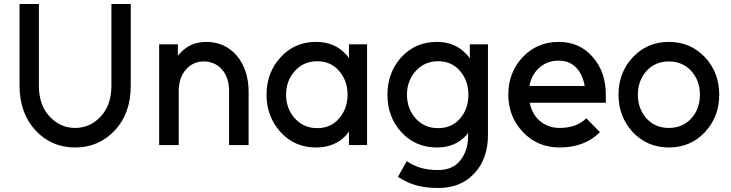

<svg xmlns="http://www.w3.org/2000/svg" viewBox="-20 -720 3626 953"><path d="M77 -700V-295Q77 -159 156 -73Q235 12 353 12Q471 12 550 -73Q590 -116 609.5 -171.5Q629 -227 629 -295V-700H533V-295Q533 -199 481 -143Q428 -85 353 -85Q278 -85 225 -143Q173 -199 173 -295V-700Z M1214 0V-264Q1214 -319 1199 -364.5Q1184 -410 1155 -444Q1096 -512 1004 -512Q925 -512 875 -457Q872 -454 868.5 -450.5Q865 -447 863 -442V-500H770V0H867V-267Q867 -334 903 -375Q938 -415 992 -415Q1046 -415 1082 -375Q1117 -335 1117 -267V0Z M1712 -500V-431Q1709 -435 1706 -440Q1703 -445 1698 -449Q1642 -512 1549 -512Q1442 -512 1373 -436Q1303 -360 1303 -250Q1303 -141 1373 -64Q1442 12 1549 12Q1642 12 1698 -49Q1702 -53 1705.5 -58Q1709 -63 1712 -68V0H1802V-500ZM1555 -416Q1622 -416 1663 -368Q1684 -344 1694.5 -315Q1705 -286 1705 -250Q1705 -215 1694.5 -185.5Q1684 -156 1663 -132Q1622 -84 1555 -84Q1487 -84 1444 -132Q1400 -180 1400 -250Q1400 -320 1444 -368Q1487 -416 1555 -416Z M2149 -512Q2042 -512 1972 -436Q1903 -359 1903 -250Q1903 -140 1972 -64Q2042 12 2149 12Q2237 12 2291 -45Q2295 -48 2297.5 -52.5Q2300 -57 2304 -61Q2303 -53 2303 -47.5Q2303 -42 2303 -34Q2302 -2 2292.5 25Q2283 52 2266 75Q2228 124 2154 124Q2107 124 2070 113.5Q2033 103 1999 80L1955 158Q1980 174 2008.5 186.5Q2037 199 2073 206Q2109 213 2157 213Q2267 213 2334 141Q2402 69 2402 -50V-500H2312V-430Q2308 -436 2304.5 -441Q2301 -446 2296 -450Q2240 -512 2149 -512ZM2155 -416Q2222 -416 2263 -368Q2284 -344 2294.5 -314.5Q2305 -285 2305 -250Q2305 -214 2294.5 -184.5Q2284 -155 2263 -131Q2222 -84 2155 -84Q2087 -84 2044 -131Q2000 -180 2000 -250Q2000 -320 2044 -368Q2087 -416 2155 -416Z M2987 -210V-250Q2987 -363 2922 -437Q2858 -512 2753 -512Q2646 -512 2574 -436Q2503 -360 2503 -250Q2503 -141 2576 -64Q2649 12 2757 12Q2882 12 2958 -64L2890 -133Q2842 -85 2757 -85Q2699 -85 2657 -122Q2638 -139 2626.5 -161Q2615 -183 2609 -210ZM2752 -419Q2808 -419 2841 -383Q2873 -349 2882 -293H2608Q2617 -347 2655 -382Q2695 -419 2752 -419Z M3300 -415Q3368 -415 3411 -368Q3454 -320 3454 -250Q3454 -215 3443.5 -185.5Q3433 -156 3411 -132Q3368 -85 3300 -85Q3232 -85 3189 -132Q3146 -181 3146 -250Q3146 -285 3157 -314.5Q3168 -344 3189 -368Q3232 -415 3300 -415ZM3300 -512Q3193 -512 3121 -436Q3050 -360 3050 -250Q3050 -141 3121 -64Q3193 12 3300 12Q3407 12 3479 -64Q3550 -141 3550 -250Q3550 -360 3479 -436Q3407 -512 3300 -512Z"/></svg>

Font: Unageo
Style: Medium
Weight: 500
Designer: Richard Sepsi
Foundry: Richard Sepsi
Version: Version 2.000